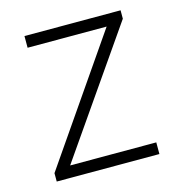

<svg xmlns="http://www.w3.org/2000/svg" viewBox="-81 -564 590 636"><g transform="rotate(-15 214.0 -246.5)"><path d="M389.2 0H37.1V-28.8L329.6 -453.1H58.6V-493.2H388.2V-464.4L93.8 -40H389.2Z"/></g></svg>

Font: Bpm'online Open Sans Light
Style: Regular
Weight: 300
Foundry: Ascender Corporation
Version: Version 1.10